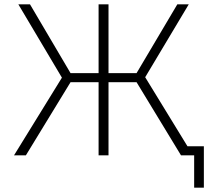

<svg xmlns="http://www.w3.org/2000/svg" viewBox="-20 -720 985 890"><path d="M613 -339H483V0H437V-339H307L100 0H45L267 -360L65 -700H119L307 -381H437V-700H483V-381H613L802 -700H855L653 -362L849 -42H925V150H880V0H819Z"/></svg>

Font: PT Root UI Web Light
Style: Regular
Weight: 300
Designer: Vitaly Kuzmin
Foundry: ParaType Ltd.
Version: Version 1.000W